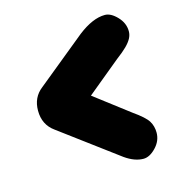

<svg xmlns="http://www.w3.org/2000/svg" viewBox="-83 -566 612 656"><g transform="rotate(-15 223.0 -237.5)"><path d="M281 -7 78 -158Q40 -185 40 -235Q40 -282 75 -309L249 -451Q302 -492 345 -492Q366 -492 388 -469Q410 -446 410 -417Q410 -404 403.5 -392Q397 -380 384 -367Q371 -354 347 -336L228 -238L350 -145Q390 -117 401 -99Q412 -81 412 -58Q412 -29 390 -6Q368 17 346 17Q315 17 281 -7Z"/></g></svg>

Font: Coiny 2.0
Style: Regular
Weight: 400
Version: Version 1.001 July 11, 2018